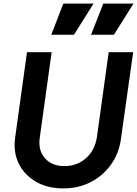

<svg xmlns="http://www.w3.org/2000/svg" viewBox="-20 -1035 762 1067"><path d="M332 12Q244 12 180 -25Q116 -62 84.5 -125.5Q53 -189 64 -269L130 -745H267L201 -270Q191 -200 229.5 -156Q268 -112 339 -112Q408 -112 458 -156Q508 -200 519 -276L584 -745H720L652 -262Q641 -182 596.5 -120Q552 -58 484 -23Q416 12 332 12ZM265 -842 332 -1015H500L391 -842ZM486 -842 554 -1015H722L613 -842Z"/></svg>

Font: Plus Jakarta Sans
Style: Bold Italic
Weight: 700
Italic angle: -8°
Designer: Gumpita Rahayu
Foundry: Tokotype
Version: Version 2.071; ttfautohint (v1.8.4.7-5d5b);gftools[0.9.29]